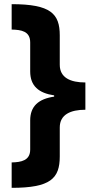

<svg xmlns="http://www.w3.org/2000/svg" viewBox="-20 -739 452 922"><path d="M36 41V163C223 163 267 118 267 12V-127C267 -189 319 -212 390 -212V-343C318 -343 267 -366 267 -428V-569C267 -673 224 -719 36 -719V-597C83 -596 125 -589 125 -535V-396C125 -326 166 -292 240 -281V-275C165 -264 125 -229 125 -161V-21C125 32 82 40 36 41Z"/></svg>

Font: Noto Sans Ethiopic ExtraBold
Style: Regular
Weight: 800
Designer: Monotype Design Team
Foundry: Monotype Imaging Inc.
Version: Version 2.102